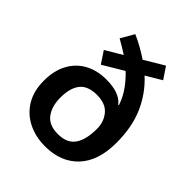

<svg xmlns="http://www.w3.org/2000/svg" viewBox="-212 -897 1039 1039"><g transform="rotate(45 307.0 -377.5)"><path d="M221 -765Q255 -750 287 -732Q319 -714 347 -695L459 -762L504 -695L415 -642Q486 -577 525.5 -487.5Q565 -398 565 -278Q565 -138 495 -64Q425 10 305 10Q231 10 173 -19.5Q115 -49 82 -104Q49 -159 49 -237Q49 -314 78.5 -368.5Q108 -423 161 -452Q214 -481 284 -481Q387 -481 426 -429L430 -431Q414 -478 387 -516Q360 -554 325 -587L206 -516L161 -584L257 -641Q238 -653 218 -665Q198 -677 177 -689ZM307 -386Q238 -386 207.5 -347.5Q177 -309 177 -235Q177 -169 208 -127.5Q239 -86 307 -86Q376 -86 406.5 -129Q437 -172 437 -257Q437 -309 405.5 -347.5Q374 -386 307 -386Z"/></g></svg>

Font: Noto Sans Sinhala UI SemiBold
Style: Regular
Weight: 600
Designer: Jelle Bosma - Monotype Design Team
Foundry: Monotype Imaging Inc.
Version: Version 2.006; ttfautohint (v1.8.4.7-5d5b)